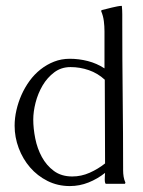

<svg xmlns="http://www.w3.org/2000/svg" viewBox="-20 -626 488 654"><path d="M395 -606Q396.5 -591.8 396.5 -577.4Q396.5 -563 396.5 -548.8Q396.5 -421.9 397.9 -297.1Q399.4 -172.4 399.4 -45.4Q399.4 -34.7 401.1 -24.2Q402.8 -13.7 407.2 -3.9L406.2 -1L405.3 0H340.8Q339.4 0 338.4 -2.4Q337.4 -4.9 337.2 -7.8Q336.9 -10.7 336.9 -13.4Q336.9 -16.1 336.9 -16.6Q336.9 -22 337.2 -26.9Q337.4 -31.7 337.9 -37.1Q312 -16.6 281.5 -4.4Q251 7.8 217.8 7.8Q176.8 7.8 142.1 -9.5Q107.4 -26.9 82.5 -55.7Q57.6 -84.5 43.7 -121.6Q29.8 -158.7 29.8 -197.8Q29.8 -223.6 35.9 -250.5Q42 -277.3 53.2 -302.7Q64.5 -328.1 80.8 -350.6Q97.2 -373 118.2 -389.6Q139.2 -406.2 164.1 -416Q189 -425.8 217.8 -425.8Q249 -425.8 279.3 -418Q309.6 -410.2 335.9 -393.1V-519.5Q335.9 -536.6 333.7 -554.2Q331.5 -571.8 324.7 -587.9V-589.8L327.1 -591.8Q334 -593.3 343 -595.7Q352.1 -598.1 361.3 -600.3Q370.6 -602.5 379.4 -604.2Q388.2 -606 395 -606ZM336.9 -354.5Q313 -376.5 282.7 -387Q252.4 -397.5 220.2 -397.5Q188.5 -397.5 164.8 -379.6Q141.1 -361.8 125.2 -335Q109.4 -308.1 101.3 -276.9Q93.3 -245.6 93.3 -218.8Q93.3 -188.5 100.1 -154.3Q106.9 -120.1 122.6 -91.3Q138.2 -62.5 163.6 -43.7Q189 -24.9 226.1 -24.9Q256.8 -24.9 285.4 -37.6Q314 -50.3 337.9 -69.3Z"/></svg>

Font: CAT Linz
Style: Regular
Weight: 400
Designer: Peter Wiegel
Foundry: Peter Wiegel
Version: Version 1.08